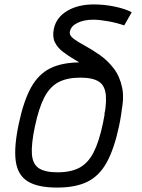

<svg xmlns="http://www.w3.org/2000/svg" viewBox="-20 -834 640 868"><path d="M238 14Q151 14 105.5 -14Q60 -42 51.2 -105.8Q42.5 -169.5 65 -275Q87 -378.5 120.5 -438.8Q154 -499 207.8 -525.5Q261.5 -552 345 -552Q432.5 -552 477.8 -524Q523 -496 531.8 -432.8Q540.5 -369.5 518 -263Q496 -160.5 462.5 -99.8Q429 -39 375.5 -12.5Q322 14 238 14ZM240 -55Q300 -55 338.8 -75.5Q377.5 -96 402.5 -144Q427.5 -192 445 -275Q462 -355 458.8 -400.5Q455.5 -446 427.8 -464.5Q400 -483 343 -483Q283.5 -483 244.5 -462.5Q205.5 -442 180.5 -394Q155.5 -346 138 -263Q121 -183 124.2 -137.5Q127.5 -92 155.5 -73.5Q183.5 -55 240 -55ZM452 -319Q466 -374.5 458.2 -413.2Q450.5 -452 429 -479.2Q407.5 -506.5 378.2 -526.2Q349 -546 319 -563.5Q289 -581 264.5 -599.8Q240 -618.5 228 -643.2Q216 -668 223.5 -704Q234.5 -755.5 283.8 -784.8Q333 -814 404 -814Q452 -814 499.5 -804Q547 -794 575.5 -778.5L541.5 -719Q508 -731 468 -738Q428 -745 402 -745Q359.5 -745 330.2 -730.5Q301 -716 296 -692Q292 -674.5 312 -659.5Q332 -644.5 364 -627.2Q396 -610 431 -585.5Q466 -561 493.8 -525.2Q521.5 -489.5 532.2 -437.8Q543 -386 525 -313Z"/></svg>

Font: Victor Mono Thin
Style: Italic
Weight: 100
Italic angle: -12°
Monospace: yes
Designer: Rune Bjørnerås
Version: Version 1.561;gftools[0.9.30]